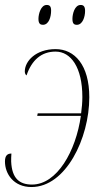

<svg xmlns="http://www.w3.org/2000/svg" viewBox="-20 -744 414 774"><path d="M290 -644C313 -644 323 -676 323 -700C323 -719 316 -724 305 -724C281 -724 272 -688 272 -668C272 -648 279 -644 290 -644ZM153 -644C177 -644 186 -676 186 -701C186 -719 180 -724 168 -724C145 -724 135 -688 135 -668C135 -648 143 -644 153 -644ZM130 -277H306C286 -135 210 0 109 0C58 0 28 -25 25 -93C25 -103 25 -114 26 -125C10 -125 0 -117 0 -93C0 -43 35 10 107 10C245 10 340 -186 340 -352C340 -482 281 -546 204 -546C125 -546 80 -498 80 -456C80 -447 84 -442 87 -440C108 -502 147 -536 204 -536C266 -536 312 -472 312 -353C312 -331 310 -309 307 -287H132Z"/></svg>

Font: Noto Serif Display Condensed Thin
Style: Italic
Weight: 100
Width: 3
Italic angle: -12°
Designer: Monotype Design Team
Foundry: Monotype Imaging Inc.
Version: Version 2.009